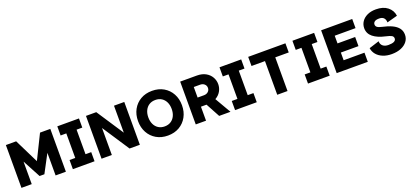

<svg xmlns="http://www.w3.org/2000/svg" viewBox="32 -1528 5326 2469"><g transform="rotate(-20 2695.5 -293.5)"><path d="M351.9 -254.9 515.2 -585.9 595.2 -460 384.7 -63.5H319L104.8 -464.8L188.5 -585.9ZM655.9 -585.9V0H515.2V-585.9ZM47.9 -585.9H188.5V0H47.9Z M751.5 -585.9V-460.9H829.4V-125H751.5V0H1048.1V-125H970V-460.9H1048.1V-585.9Z M1284.7 -585.9H1144V0H1284.7V-369.1L1527.4 0H1668.1V-585.9H1527.4V-216.8Z M2050.6 -112.3Q2001.4 -112.3 1965.4 -135.3Q1929.5 -158.2 1910.1 -198.9Q1890.6 -239.6 1890.6 -293Q1890.6 -346.3 1910.1 -387Q1929.5 -427.7 1965.4 -450.7Q2001.4 -473.6 2050.6 -473.6Q2100 -473.6 2135.8 -450.7Q2171.7 -427.7 2191.1 -387Q2210.5 -346.3 2210.5 -293Q2210.5 -239.6 2191.1 -198.9Q2171.7 -158.2 2135.8 -135.3Q2100 -112.3 2050.6 -112.3ZM2050.6 -598.6Q1960.8 -598.6 1893.2 -559.1Q1825.5 -519.5 1787.7 -450.7Q1750 -381.8 1750 -293Q1750 -204.6 1787.7 -135.5Q1825.5 -66.4 1893.2 -26.9Q1960.8 12.7 2050.6 12.7Q2140.3 12.7 2208 -26.9Q2275.7 -66.4 2313.4 -135.5Q2351.2 -204.6 2351.2 -293Q2351.2 -381.8 2313.4 -450.7Q2275.7 -519.5 2208 -559.1Q2140.3 -598.6 2050.6 -598.6Z M2622.8 -242.2 2742.4 -286.1 2908.4 0H2753.6ZM2573.7 -460.9V-316.4H2660.7Q2696 -316.4 2718.7 -337Q2741.4 -357.5 2741.4 -388.7Q2741.4 -419.8 2718.7 -440.4Q2696 -460.9 2660.7 -460.9ZM2433.1 0V-585.9H2660.7Q2731.6 -585.9 2781.1 -558.2Q2830.5 -530.4 2856.2 -485.4Q2882 -440.5 2882 -388.7Q2882 -337.1 2856.2 -292Q2830.5 -247 2781.1 -219.2Q2731.6 -191.4 2660.7 -191.4H2573.7V0Z M2971.2 -585.9V-460.9H3049.1V-125H2971.2V0H3267.9V-125H3189.7V-460.9H3267.9V-585.9Z M3688.9 0V-460.9H3873.3V-585.9H3363.8V-460.9H3548.2V0Z M3969.2 -585.9V-460.9H4047.2V-125H3969.2V0H4265.9V-125H4187.8V-460.9H4265.9V-585.9Z M4743.7 -355.5H4502.4V-460.9H4787.4V-585.9H4361.8V0H4787.4V-125H4502.4V-230.5H4743.7Z M5114 -473.6Q5156.8 -473.6 5177.6 -450.7Q5198.3 -427.8 5198.3 -389.6L5342.2 -428.7Q5332.7 -503.4 5273.1 -551Q5213.5 -598.6 5113.8 -598.6Q5044.9 -598.6 4995 -574.7Q4945.1 -550.8 4918.3 -510.5Q4891.5 -470.2 4891.5 -420.9Q4891.5 -347.2 4950.5 -299.6Q5009.6 -252.1 5114 -229.4Q5171.4 -216.9 5193.6 -203.6Q5215.7 -190.3 5215.7 -164.6Q5215.7 -138.8 5189.9 -125.5Q5164.1 -112.3 5113 -112.3Q5064.6 -112.3 5036.4 -135.7Q5008.3 -159.1 5008.3 -200.7L4869.6 -156.7Q4876.4 -106.9 4908.7 -68.6Q4941 -30.3 4993.6 -8.8Q5046.1 12.7 5113 12.7Q5186 12.7 5240.7 -10Q5295.4 -32.7 5325.9 -72.8Q5356.3 -112.8 5356.3 -164.6Q5356.3 -216.8 5327.7 -254.3Q5299 -291.8 5244.9 -317.5Q5190.8 -343.2 5114 -359.5Q5067.4 -369.7 5049.8 -384.1Q5032.1 -398.4 5032.1 -420.9Q5032.1 -443.8 5051.2 -458.7Q5070.2 -473.6 5114 -473.6Z"/></g></svg>

Font: Giphurs SC
Style: Regular
Weight: 400
Version: Version 0.920